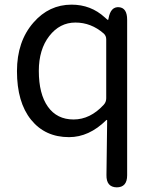

<svg xmlns="http://www.w3.org/2000/svg" viewBox="-20 -577 660 826"><path d="M482 229Q437 228 438 176L441 -58Q441 -63 437 -60Q363 13 277 13Q174 13 113.5 -62Q53 -137 53 -271Q53 -399 124 -480Q191 -557 288 -557Q371 -557 431 -502Q443 -491 444.5 -491Q446 -491 447 -498Q456 -549 492 -546Q527 -543 527 -492V177Q527 229 482 229ZM426 -126Q437 -138 437 -154V-408Q437 -423 426 -433Q372 -480 304.5 -480Q237 -480 192 -422Q147 -364 147 -272Q147 -173 186 -118Q225 -63 296.5 -63Q368 -63 426 -126Z"/></svg>

Font: Resource Han Rounded JP
Style: Regular
Weight: 400
Designer: Cyano Hao (round all glyphs); Ryoko NISHIZUKA 西塚涼子 (kana, bopomofo & ideographs); Paul D. Hunt (Latin, Greek & Cyrillic)
Foundry: Cyano Hao
Version: 0.990